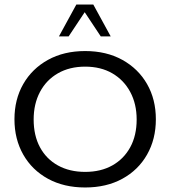

<svg xmlns="http://www.w3.org/2000/svg" viewBox="-20 -820 754 850"><path d="M357 10Q263 10 192.5 -28.5Q122 -67 83 -135.5Q44 -204 44 -292Q44 -380 83 -448Q122 -516 192.5 -555Q263 -594 357 -594Q451 -594 521.5 -555Q592 -516 631 -448Q670 -380 670 -292Q670 -204 631 -135.5Q592 -67 521.5 -28.5Q451 10 357 10ZM357 -59Q426 -59 477 -87.5Q528 -116 556.5 -168Q585 -220 585 -291Q585 -360 556.5 -413Q528 -466 477 -495.5Q426 -525 357 -525Q288 -525 236.5 -495.5Q185 -466 157 -413Q129 -360 129 -291Q129 -220 157 -168Q185 -116 236.5 -87.5Q288 -59 357 -59ZM241 -659 318 -800H393L470 -659H426L355 -766L284 -659Z"/></svg>

Font: Rokkitt
Style: Regular
Weight: 400
Designer: Vernon Adams
Foundry: Vernon Adams
Version: Version 3.103